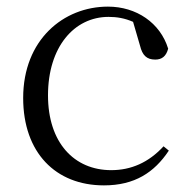

<svg xmlns="http://www.w3.org/2000/svg" viewBox="-20 -546 572 580"><path d="M294 14C387 14 446 -25 490 -91L474 -104C429 -55 376 -32 316 -32C204 -32 125 -115 125 -258C125 -404 204 -495 308 -495C333 -495 357 -491 382 -480L403 -408C410 -379 423 -366 449 -366C469 -366 482 -376 488 -399C464 -477 392 -526 306 -526C172 -526 50 -426 50 -250C50 -85 148 14 294 14Z"/></svg>

Font: Source Han Serif CN Light
Style: Regular
Weight: 300
Designer: Ryoko NISHIZUKA 西塚涼子 (kana & ideographs); Frank Grießhammer (Latin, Greek & Cyrillic); Wenlong ZHANG 张文龙 (bopomofo); San
Foundry: Adobe
Version: Version 2.003;hotconv 1.1.1;makeotfexe 2.6.0